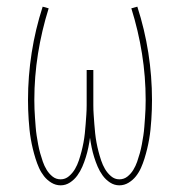

<svg xmlns="http://www.w3.org/2000/svg" viewBox="-20 -548 540 576"><path d="M338 8Q323 8 310 -0.5Q297 -9 288 -21.5Q279 -34 273 -48Q267 -62 262.5 -76.5Q258 -91 255 -105.5Q252 -120 250 -135Q248 -120 245 -105.5Q242 -91 237.5 -76.5Q233 -62 227 -48Q221 -34 212 -21.5Q203 -9 190 -0.5Q177 8 162 8Q147 8 134 0Q121 -8 112 -19.5Q103 -31 97 -44.5Q91 -58 86.5 -72.5Q82 -87 78.5 -101.5Q75 -116 72.5 -130.5Q70 -145 68.5 -159.5Q67 -174 66 -189Q65 -204 64.5 -218.5Q64 -233 64 -248Q64 -319 75 -389.5Q86 -460 108 -528L126 -523Q105 -456 94 -387Q83 -318 83 -248Q83 -234 83.5 -221Q84 -208 85 -194.5Q86 -181 87 -167.5Q88 -154 90 -141Q92 -128 94.5 -114.5Q97 -101 100.5 -88.5Q104 -76 108.5 -63Q113 -50 120 -38.5Q127 -27 137.5 -18.5Q148 -10 162 -10Q176 -10 187 -19.5Q198 -29 205 -41Q212 -53 216.5 -66.5Q221 -80 224.5 -93.5Q228 -107 230.5 -120.5Q233 -134 234.5 -148Q236 -162 237 -176Q238 -190 239 -204Q240 -218 240 -232Q240 -246 240 -260V-338H260V-260Q260 -246 260 -232Q260 -218 261 -204Q262 -190 263 -176Q264 -162 265.5 -148Q267 -134 269.5 -120.5Q272 -107 275.5 -93.5Q279 -80 283.5 -66.5Q288 -53 295 -41Q302 -29 313 -19.5Q324 -10 338 -10Q352 -10 362.5 -18.5Q373 -27 380 -38.5Q387 -50 391.5 -63Q396 -76 399.5 -88.5Q403 -101 405.5 -114.5Q408 -128 410 -141Q412 -154 413 -167.5Q414 -181 415 -194.5Q416 -208 416.5 -221Q417 -234 417 -248Q417 -318 406 -387Q395 -456 374 -523L392 -528Q414 -460 425 -389.5Q436 -319 436 -248Q436 -233 435.5 -218.5Q435 -204 434 -189Q433 -174 431.5 -159.5Q430 -145 427.5 -130.5Q425 -116 421.5 -101.5Q418 -87 413.5 -72.5Q409 -58 403 -44.5Q397 -31 388 -19.5Q379 -8 366 0Q353 8 338 8Z"/></svg>

Font: Iosevka Curly Thin
Style: Regular
Weight: 100
Monospace: yes
Designer: Belleve Invis
Foundry: Belleve Invis
Version: Version 22.1.2; ttfautohint (v1.8.4)